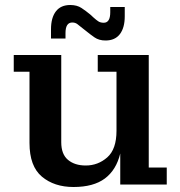

<svg xmlns="http://www.w3.org/2000/svg" viewBox="-20 -738 719 768"><path d="M184 -621Q184 -667 203.5 -692.5Q223 -718 261 -718Q288 -718 306 -706Q324 -694 341 -680L354 -668Q365 -658 373.5 -652.5Q382 -647 395 -647Q421 -647 421 -689V-710H479V-673Q479 -627 459.5 -601.5Q440 -576 402 -576Q376 -576 358 -588.5Q340 -601 323 -615L309 -626Q298 -635 289.5 -641.5Q281 -648 269 -648Q242 -648 242 -606V-584H184ZM274 10Q197 10 147.5 -31.5Q98 -73 98 -166V-451H35V-518H225V-169Q225 -121 252 -98.5Q279 -76 323 -76Q372 -76 409 -108.5Q446 -141 446 -215V-451H371V-518H575V-68H647V0H461V-124Q445 -58 399.5 -24Q354 10 274 10Z"/></svg>

Font: Montagu Slab 16pt Medium
Style: Regular
Weight: 500
Designer: Florian Karsten
Foundry: Florian Karsten
Version: Version 1.000; ttfautohint (v1.8.3)